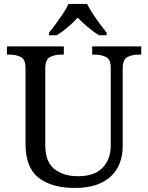

<svg xmlns="http://www.w3.org/2000/svg" viewBox="-20 -929 740 959"><path d="M353.5 9.8Q238.3 9.8 172.9 -41Q107.4 -91.8 107.4 -210.9V-589.8Q107.4 -632.8 83.5 -644.5Q59.6 -656.2 27.3 -656.2H14.6V-697.3H298.8V-656.2H286.1Q252.9 -656.2 229.5 -644Q206.1 -631.8 206.1 -585.9V-205.1Q206.1 -120.1 252 -84.5Q297.9 -48.8 369.1 -48.8Q453.1 -48.8 493.2 -91.8Q533.2 -134.8 533.2 -201.2V-589.8Q533.2 -632.8 509.3 -644.5Q485.4 -656.2 453.1 -656.2H440.4V-697.3H685.5V-656.2H672.9Q639.6 -656.2 616.2 -644Q592.8 -631.8 592.8 -585.9V-199.2Q592.8 -101.6 531.2 -45.9Q469.7 9.8 353.5 9.8ZM224.6 -765.6Q240.2 -784.2 258.8 -809.6Q277.3 -835 294.9 -861.3Q312.5 -887.7 322.3 -909.2H415Q425.8 -887.7 442.9 -861.3Q460 -835 479 -809.6Q498 -784.2 512.7 -765.6V-752.9H474.6Q447.3 -769.5 418.9 -793.5Q390.6 -817.4 368.2 -840.8Q346.7 -817.4 318.8 -793.5Q291 -769.5 262.7 -752.9H224.6Z"/></svg>

Font: Noto Serif Todhri
Style: Regular
Weight: 400
Designer: Mikhail Merkuryev
Version: Version 1.000; ttfautohint (v1.8.4.7-5d5b)